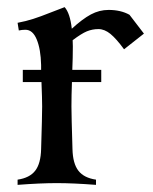

<svg xmlns="http://www.w3.org/2000/svg" viewBox="-20 -518 430 538"><path d="M183.6 -405.3Q184.1 -399.4 184.1 -388.2Q184.1 -356.4 182.6 -322.3H263.7V-288.1H181.6Q180.2 -250.5 180.2 -219.7Q180.2 -193.8 183.1 -100.1Q184.1 -59.6 199.7 -39.6Q215.3 -19.5 249 -14.6V0Q185.5 -4.9 139.2 -4.9Q92.8 -4.9 29.3 0V-14.6Q63 -19.5 78.6 -39.6Q94.2 -59.6 95.2 -100.1Q98.1 -193.8 98.1 -219.7Q98.1 -241.2 96.2 -288.1H43.9V-322.3H95.2V-335.9Q94.2 -379.9 83 -407.2Q71.8 -434.6 51.3 -434.6Q41.5 -434.6 32.7 -432.6L29.3 -454.1Q52.7 -458.5 73.2 -465.1Q93.8 -471.7 121.8 -482.9Q149.9 -494.1 161.1 -498Q176.3 -481 181.2 -437.5Q210.9 -464.8 234.6 -477.5Q258.3 -490.2 284.2 -490.2Q318.4 -490.2 342.8 -476.6L383.3 -423.8L327.6 -379.9Q306.2 -409.2 289.6 -422.9Q272.9 -436.5 255.9 -436.5Q238.8 -436.5 223.4 -430.2Q208 -423.8 183.6 -405.3Z"/></svg>

Font: Flanker
Style: Regular
Weight: 400
Designer: Flanker
Foundry: Flanker
Version: Version 2.027